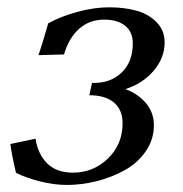

<svg xmlns="http://www.w3.org/2000/svg" viewBox="-20 -511 509 533"><path d="M328.1 -263.7Q364.3 -250 385.7 -224.1Q407.2 -198.2 407.2 -163.1Q407.2 -123.5 384.5 -90.8Q361.8 -58.1 325.9 -38.3Q290 -18.6 248.5 -8.1Q207 2.4 166 2.4Q128.9 2.4 89.6 -7.8Q50.3 -18.1 24.4 -31.2Q11.7 -85.4 8.8 -111.3L78.6 -126Q85 -83.5 110.8 -57.6Q136.7 -31.7 182.6 -31.7Q238.8 -31.7 279.5 -70.8Q320.3 -109.9 320.3 -168.9Q320.3 -206.1 296.4 -226.3Q272.5 -246.6 228 -246.6L235.4 -280.8H241.7Q288.1 -280.8 318.4 -310.3Q348.6 -339.8 348.6 -390.6Q348.6 -422.4 327.4 -439.5Q306.2 -456.5 269.5 -456.5Q228.5 -456.5 200 -431.4Q171.4 -406.2 157.7 -359.9L86.9 -357.9Q98.1 -390.6 113.8 -446.3Q149.4 -465.8 195.8 -478.3Q242.2 -490.7 282.7 -490.7Q325.2 -490.7 358.6 -481.4Q392.1 -472.2 414.6 -449.5Q437 -426.8 437 -393.1Q437 -350.1 406.5 -314.5Q376 -278.8 328.1 -263.7Z"/></svg>

Font: Flanker
Style: Italic
Weight: 400
Italic angle: -12°
Designer: Flanker
Version: Version 2.027